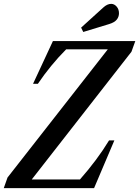

<svg xmlns="http://www.w3.org/2000/svg" viewBox="-34 -974 721 994"><path d="M-14.5 0 5 -55 524 -718.5H308.5Q268 -678 230.8 -632.5Q193.5 -587 162 -540H137L240 -761.5H666.5L646.5 -706L130.5 -45H380Q425 -96 462.2 -146Q499.5 -196 530.5 -247H558L453 0ZM397 -808.5 386 -831 500 -934.5Q521 -954 541.5 -954Q557.5 -954 569.8 -940Q582 -926 582 -905.5Q582 -887 570.5 -872.5Q559 -858 531.5 -849.5Z"/></svg>

Font: Libre Caslon Condensed Medium Italic
Style: Regular
Weight: 500
Italic angle: -22.583°
Designer: Pablo Impallari, Rodrigo Fuenzalida, Katja Schimmel, Ertekin Erdin
Foundry: Pablo Impallari, Rodrigo Fuenzalida
Version: Version 2.000; ttfautohint (v1.8.4.7-5d5b);gftools[0.9.33]